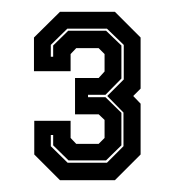

<svg xmlns="http://www.w3.org/2000/svg" viewBox="-20 -720 296 325"><path d="M81.5 -415 38 -458.5V-515.5H99.5V-486.5L109 -476.5H147L157 -486.5V-517L147 -526.5H107V-588H147L157 -599V-628.5L147 -638.5H109L99.5 -628.5V-599.5H37.5V-656.5L81.5 -700H174.5L218 -656.5V-570L205.5 -557.5L218 -544.5V-458.5L174.5 -415ZM94.5 -444.5H161L189 -472.5V-529.5L161.5 -557.5L189.5 -585.5V-644L161 -671.5H94L66 -644V-624H70V-643L95.5 -668H159.5L185.5 -643V-587L158.5 -559.5H129V-555.5H158.5L185.5 -529V-474L159.5 -448.5H96L70 -474V-491.5H66V-472.5Z"/></svg>

Font: Tourney Thin ExtraBold
Style: Regular
Weight: 800
Version: Version 1.015